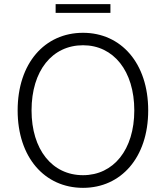

<svg xmlns="http://www.w3.org/2000/svg" viewBox="-20 -895 799 925"><path d="M380 10C563 10 694 -136 694 -363C694 -591 563 -737 380 -737C195 -737 65 -590 65 -363C65 -137 195 10 380 10ZM132 -363C132 -555 232 -677 380 -677C527 -677 627 -553 627 -363C627 -174 527 -51 380 -51C231 -51 132 -175 132 -363ZM248 -833H512V-875H248Z"/></svg>

Font: Wafeq Light
Style: Regular
Weight: 300
Designer: Rasmus Andersson & Azza Alameddine
Foundry: Google & TypeTogether
Version: Version 3.000;January 28, 2025;FontCreator 15.0.0.3014 64-bi